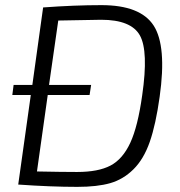

<svg xmlns="http://www.w3.org/2000/svg" viewBox="-20 -719 701 748"><path d="M106 -388 148 -690Q270 -699 375 -699Q527 -699 578.5 -619.5Q630 -540 602 -342Q587 -234 563.5 -166.5Q540 -99 500 -59.5Q460 -20 409.5 -5.5Q359 9 281 9Q179 9 51 0L100 -349H28L33 -388ZM166 -349 124 -51Q224 -49 280 -49Q363 -49 410.5 -74Q458 -99 487.5 -162.5Q517 -226 534 -348Q559 -520 525 -581Q491 -642 374 -642Q363 -642 207 -639L171 -388H335L329 -349Z"/></svg>

Font: Exo 2.0 Light
Style: Italic
Weight: 300
Italic angle: -8°
Designer: Natanael Gama
Version: Version 1.001;PS 001.001;hotconv 1.0.70;makeotf.lib2.5.58329